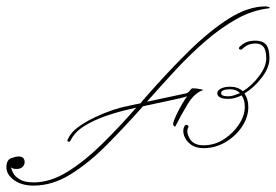

<svg xmlns="http://www.w3.org/2000/svg" viewBox="-150 -571 863 600"><path d="M451 -295Q465 -295 475.5 -292.5Q486 -290 486 -290Q458 -281 437 -246.5Q416 -212 399 -178Q398 -174 394.5 -176.5Q391 -179 391 -183Q391 -190 400 -209.5Q409 -229 420 -247.5Q431 -266 435 -270Q420 -265 381 -257Q342 -249 297 -239Q240 -175 184 -118.5Q128 -62 71 -26.5Q14 9 -45 9Q-83 9 -106.5 -8.5Q-130 -26 -130 -48Q-130 -71 -115.5 -76.5Q-101 -82 -92 -82Q-73 -82 -73 -64Q-73 -56 -79.5 -49.5Q-86 -43 -98 -43Q-108 -43 -111.5 -45.5Q-115 -48 -115 -48Q-115 -43 -109.5 -31.5Q-104 -20 -88.5 -10.5Q-73 -1 -45 -1Q7 -1 60.5 -34Q114 -67 168.5 -120.5Q223 -174 276 -235Q266 -232 256 -230Q220 -222 182 -209Q144 -196 114 -177.5Q84 -159 71 -133Q68 -127 63.5 -128Q59 -129 62 -136Q71 -157 94.5 -174Q118 -191 146.5 -204.5Q175 -218 202 -227Q229 -236 247 -239Q250 -240 261.5 -242.5Q273 -245 289 -248Q295 -256 304 -266Q373 -345 438.5 -409.5Q504 -474 564.5 -512.5Q625 -551 680 -551Q683 -551 684 -550.5Q685 -550 687 -550Q689 -550 692 -548Q695 -546 690 -545Q638 -539 589 -511.5Q540 -484 492.5 -443Q445 -402 399.5 -353Q354 -304 309 -253Q335 -259 362.5 -264.5Q390 -270 409.5 -274.5Q429 -279 430 -279Q436 -280 441 -285Q442 -287 446 -291Q450 -295 450 -295ZM649 -444Q670 -444 681 -432Q692 -420 692 -388Q692 -360 668 -328.5Q644 -297 614 -279Q626 -261 626 -237Q626 -205 606.5 -175.5Q587 -146 555 -127Q523 -108 486 -108Q461 -108 445.5 -120Q430 -132 425 -148Q420 -164 426 -176Q429 -181 433 -181Q436 -181 438 -178Q440 -175 438 -172Q431 -158 443 -137.5Q455 -117 486 -117Q521 -117 550 -136Q579 -155 597 -182.5Q615 -210 615 -237Q615 -260 605 -273Q583 -262 564 -262Q529 -262 529 -280Q529 -288 540 -294Q551 -300 570 -300Q593 -300 609 -286Q637 -303 659.5 -333Q682 -363 682 -388Q682 -414 673.5 -424.5Q665 -435 649 -435Q635 -435 625 -430.5Q615 -426 606 -417Q605 -416 602 -416Q598 -416 597 -419Q596 -422 599 -425Q608 -434 619.5 -439Q631 -444 649 -444ZM563 -270Q572 -270 581 -273Q590 -276 600 -280Q588 -292 570 -292Q541 -292 541 -280Q541 -270 563 -270Z"/></svg>

Font: Kapakana Light
Style: Regular
Weight: 300
Designer: Kyosuke Nagai
Version: Version 1.000